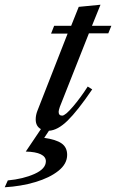

<svg xmlns="http://www.w3.org/2000/svg" viewBox="-123 -545 491 812"><path d="M130 -93Q125 -78 125 -72Q125 -56 140 -56Q153 -56 185.5 -94Q218 -132 248 -179L267 -167Q205 -76 163 -35Q121 6 84 8L64 38Q114 45 137.5 61.5Q161 78 161 110Q161 148 124 177.5Q87 207 26.5 225Q-34 243 -103 247L-90 218Q-25 212 23 190.5Q71 169 71 137Q71 118 49.5 107.5Q28 97 -14 96L50 1Q28 -11 28 -40Q28 -58 35 -76L163 -403H93L106 -436H178L210 -516L302 -525L266 -436H348L335 -404H253Z"/></svg>

Font: Ibarra Real Nova
Style: Italic
Weight: 400
Italic angle: -22°
Designer: Jose Maria Ribagorda & Octavio Pardo
Foundry: Octavio Pardo
Version: Version 1.014